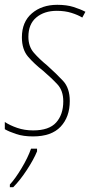

<svg xmlns="http://www.w3.org/2000/svg" viewBox="-22 -557 378 798"><path d="M268 -137Q268 -191 240 -221Q212 -251 174 -285Q141 -312 118.5 -338Q96 -364 96 -404Q96 -457 129 -484.5Q162 -512 214 -512Q248 -512 275 -503.5Q302 -495 320 -484L333 -508Q312 -519 283.5 -528Q255 -537 216 -537Q152 -537 110.5 -501.5Q69 -466 69 -402Q69 -351 95 -321Q121 -291 157 -263Q193 -232 217 -206Q241 -180 241 -136Q241 -81 211.5 -48Q182 -15 116 -15Q80 -15 49.5 -25.5Q19 -36 -2 -50V-20Q15 -10 45 0Q75 10 115 10Q192 10 230 -30.5Q268 -71 268 -137ZM33 221Q61 193 89.5 149.5Q118 106 132 72V61H107Q94 98 68 141.5Q42 185 19 210V221Z"/></svg>

Font: Noto Sans Display SemiCondensed Thin
Style: Italic
Weight: 250
Width: 4
Designer: Monotype Design team
Foundry: Monotype Imaging Inc.
Version: 1.000